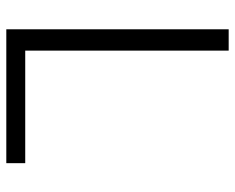

<svg xmlns="http://www.w3.org/2000/svg" viewBox="-90 -674 763 624"><g transform="rotate(90 292.0 -361.5)"><path d="M144 -722.7V-61.5H509.8V0H74.7V-722.7Z"/></g></svg>

Font: Giphurs Light
Style: Regular
Weight: 300
Version: Version 0.920; ttfautohint (v1.8.4.7-5d5b)